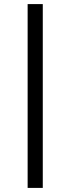

<svg xmlns="http://www.w3.org/2000/svg" viewBox="-20 -780 344 938"><path d="M115 138V-760H189V138Z"/></svg>

Font: IBM Plex Sans Condensed Text
Style: Regular
Weight: 450
Width: 3
Designer: Mike Abbink, Paul van der Laan, Pieter van Rosmalen
Foundry: Bold Monday
Version: Version 1.1